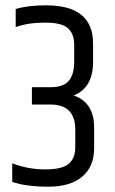

<svg xmlns="http://www.w3.org/2000/svg" viewBox="-20 -697 433 722"><path d="M154 -677Q330 -677 330 -533V-464Q330 -367 257 -338Q334 -312 334 -217V-140Q334 -71 289.5 -33Q245 5 161.5 5Q78 5 26 -13V-83Q85 -60 149.5 -60Q214 -60 238.5 -81Q263 -102 263 -143V-210Q263 -304 169 -304H100V-369H169Q219 -369 239 -393.5Q259 -418 259 -465V-529Q259 -569 236 -590.5Q213 -612 149 -612Q85 -612 39 -595V-663Q84 -677 154 -677Z"/></svg>

Font: Khand
Style: Regular
Weight: 400
Designer: Devanagari: Sanchit Sawaria, Jyotish Sonowal; Latin: Satya Rajpurohit
Foundry: Indian Type Foundry
Version: Version 1.100;PS 1.0;hotconv 1.0.78;makeotf.lib2.5.61930; tt